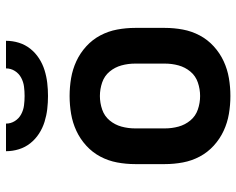

<svg xmlns="http://www.w3.org/2000/svg" viewBox="-94 -686 788 640"><g transform="rotate(-90 300.0 -366.0)"><path d="M300 8Q270 8 240.5 3Q211 -2 184 -14.5Q157 -27 134.5 -47.5Q112 -68 98 -94.5Q84 -121 78.5 -150.5Q73 -180 73 -210V-310Q73 -340 78.5 -369.5Q84 -399 98 -425.5Q112 -452 134.5 -472.5Q157 -493 184 -505.5Q211 -518 240.5 -523Q270 -528 300 -528Q330 -528 359.5 -523Q389 -518 416 -505.5Q443 -493 465.5 -472.5Q488 -452 502 -425.5Q516 -399 521.5 -369.5Q527 -340 527 -310V-210Q527 -180 521.5 -150.5Q516 -121 502 -94.5Q488 -68 465.5 -47.5Q443 -27 416 -14.5Q389 -2 359.5 3Q330 8 300 8ZM300 -93Q323 -93 345 -100.5Q367 -108 381.5 -125.5Q396 -143 402 -165Q408 -187 408 -210V-310Q408 -333 402 -355Q396 -377 381.5 -394.5Q367 -412 345 -419.5Q323 -427 300 -427Q277 -427 255 -419.5Q233 -412 218.5 -394.5Q204 -377 198 -355Q192 -333 192 -310V-210Q192 -187 198 -165Q204 -143 218.5 -125.5Q233 -108 255 -100.5Q277 -93 300 -93ZM300 -600Q278 -600 256.5 -602.5Q235 -605 214 -611.5Q193 -618 174.5 -630Q156 -642 142.5 -659Q129 -676 122.5 -697Q116 -718 116 -740H208Q208 -724 216.5 -710.5Q225 -697 239 -689.5Q253 -682 268.5 -680Q284 -678 300 -678Q316 -678 331.5 -680Q347 -682 361 -689.5Q375 -697 383.5 -710.5Q392 -724 392 -740H484Q484 -718 477.5 -697Q471 -676 457.5 -659Q444 -642 425.5 -630Q407 -618 386 -611.5Q365 -605 343.5 -602.5Q322 -600 300 -600Z"/></g></svg>

Font: Iosevka Aile
Style: Bold
Weight: 700
Designer: Belleve Invis
Foundry: Belleve Invis
Version: Version 28.0.1; ttfautohint (v1.8.4)